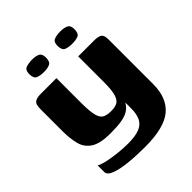

<svg xmlns="http://www.w3.org/2000/svg" viewBox="-182 -653 879 879"><g transform="rotate(-45 257.0 -213.5)"><path d="M252 111Q195 111 146 106Q97 101 67.5 89.5Q38 78 38 60V17Q54 26 83 32Q112 38 145 41.5Q178 45 206 45Q254 45 281 34.5Q308 24 319.5 1Q331 -22 331 -58V-97Q320 -77 301.5 -65.5Q283 -54 254.5 -49.5Q226 -45 183 -45Q118 -45 86 -65.5Q54 -86 44.5 -123Q35 -160 35 -209V-347Q35 -362 37.5 -374Q40 -386 51 -392.5Q62 -399 86 -399H187Q187 -373 187 -354Q187 -335 187 -318.5Q187 -302 187 -283Q187 -264 187 -238Q187 -181 194.5 -155Q202 -129 218 -122Q234 -115 258 -115Q283 -115 298 -123Q313 -131 320.5 -156Q328 -181 328 -233V-399H432Q456 -399 468.5 -391.5Q481 -384 481 -356V-67Q481 23 428 67Q375 111 252 111ZM350 -459Q326 -459 310.5 -465.5Q295 -472 295 -500Q295 -526 311.5 -532Q328 -538 352 -538Q374 -538 389 -531Q404 -524 404 -500Q404 -472 389.5 -465.5Q375 -459 350 -459ZM167 -459Q143 -459 127.5 -465.5Q112 -472 112 -500Q112 -526 128.5 -532Q145 -538 169 -538Q192 -538 206 -531Q220 -524 220 -500Q220 -473 205.5 -466Q191 -459 167 -459Z"/></g></svg>

Font: Genos
Style: Bold
Weight: 700
Designer: Robert E. Leuschke
Foundry: Robert E. Leuschke
Version: Version 1.010